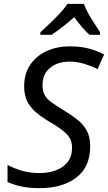

<svg xmlns="http://www.w3.org/2000/svg" viewBox="-20 -964 559 994"><path d="M185 10Q133 10 93.5 2Q54 -6 19 -22V-110Q49 -94 90.5 -81Q132 -68 186 -68Q231 -68 269 -82Q307 -96 330 -125Q353 -154 353 -200Q353 -240 326.5 -268.5Q300 -297 235 -334Q197 -357 167.5 -381.5Q138 -406 121.5 -438.5Q105 -471 105 -517Q105 -583 137 -629.5Q169 -676 222.5 -700Q276 -724 340 -724Q396 -724 438.5 -713Q481 -702 519 -682L485 -606Q459 -620 420 -632.5Q381 -645 340 -645Q279 -645 239.5 -613Q200 -581 200 -523Q200 -493 211 -472.5Q222 -452 245 -435.5Q268 -419 302 -398Q345 -372 377.5 -347Q410 -322 428.5 -289Q447 -256 447 -207Q447 -100 375.5 -45Q304 10 185 10ZM189 -784V-797Q206 -813 234 -839Q262 -865 288.5 -893.5Q315 -922 329 -944H414Q429 -905 454 -865.5Q479 -826 498 -797V-784H443Q425 -800 404.5 -824Q384 -848 364 -875Q334 -848 303.5 -824.5Q273 -801 247 -784Z"/></svg>

Font: Noto Sans IKEA
Style: Italic
Weight: 400
Italic angle: -12°
Designer: Monotype Design Team
Foundry: Monotype Imaging Inc.
Version: Version 2.001